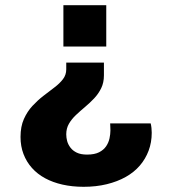

<svg xmlns="http://www.w3.org/2000/svg" viewBox="-20 -547 652 739"><path d="M302 172Q258 172 220.5 163.5Q183 155 153.5 139Q124 123 103 99.5Q82 76 70.5 46Q59 16 59 -20Q59 -60 72 -89Q85 -118 105 -139.5Q125 -161 147 -178Q169 -195 189.5 -210.5Q210 -226 222.5 -242.5Q235 -259 235 -280V-306H380V-257Q380 -229 369.5 -207.5Q359 -186 342.5 -168.5Q326 -151 307.5 -135.5Q289 -120 272.5 -104.5Q256 -89 245.5 -71Q235 -53 235 -30Q235 -17 238.5 -4Q242 9 251 21Q260 33 275.5 40.5Q291 48 315 48Q344 48 361.5 39Q379 30 388.5 16Q398 2 401.5 -14.5Q405 -31 405 -45Q405 -53 404.5 -60Q404 -67 404 -72H560Q562 -64 563 -54.5Q564 -45 564 -36Q564 1 552 33Q540 65 518 90.5Q496 116 464 134Q432 152 391 162Q350 172 302 172ZM224 -368V-527H389V-368Z"/></svg>

Font: Archivo SemiBold ExtraBold
Style: Regular
Weight: 800
Version: Version 2.001